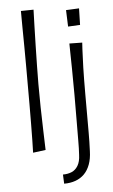

<svg xmlns="http://www.w3.org/2000/svg" viewBox="-58 -736 554 938"><g transform="rotate(-5 218.5 -267.0)"><path d="M80 -1Q81 -24 81.5 -61Q82 -98 82.5 -143Q83 -188 83 -237Q83 -286 83 -333Q83 -372 83 -420.5Q83 -469 82.5 -519Q82 -569 81.5 -615Q81 -661 81 -696L143 -697Q142 -662 140.5 -616Q139 -570 138 -519.5Q137 -469 136 -421Q135 -373 135 -333Q135 -281 136 -220Q137 -159 139 -103.5Q141 -48 142 -9ZM218 163 216 118Q240 118 259 110Q278 102 290 82Q302 62 303 29Q305 0 305 -41Q305 -82 305.5 -137Q306 -192 306 -264Q306 -336 305 -393Q304 -450 303.5 -483.5Q303 -517 303 -517L366 -516Q366 -516 364 -483.5Q362 -451 360.5 -394Q359 -337 359 -264Q359 -221 359 -187Q359 -153 359 -126Q359 -99 359 -76Q359 -53 358.5 -31Q358 -9 357 15Q356 53 345.5 81Q335 109 317 127Q299 145 274 154Q249 163 218 163ZM304 -600 301 -681 365 -684 363 -603Z"/></g></svg>

Font: Truculenta Light
Style: Regular
Weight: 300
Version: Version 1.002